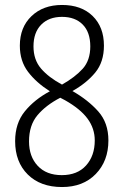

<svg xmlns="http://www.w3.org/2000/svg" viewBox="-20 -744 499 774"><path d="M230 -724Q308 -724 353.5 -679.5Q399 -635 399 -560Q399 -494 364 -451.5Q329 -409 272 -377Q335 -341 376 -295Q417 -249 417 -178Q417 -95 366 -42.5Q315 10 230 10Q143 10 92 -40.5Q41 -91 41 -175Q41 -247 80 -295Q119 -343 181 -376Q126 -411 93 -454.5Q60 -498 60 -560Q60 -634 107 -679Q154 -724 230 -724ZM230 -676Q177 -676 146 -644.5Q115 -613 115 -557Q115 -503 145.5 -467.5Q176 -432 230 -403Q283 -433 313.5 -467Q344 -501 344 -557Q344 -614 313.5 -645Q283 -676 230 -676ZM97 -174Q97 -113 132 -75.5Q167 -38 229 -38Q292 -38 327 -77Q362 -116 362 -178Q362 -226 333 -265.5Q304 -305 242 -340L223 -350Q165 -320 131 -279.5Q97 -239 97 -174Z"/></svg>

Font: Noto Sans Condensed Light
Style: Regular
Weight: 300
Width: 3
Designer: Monotype Design Team
Foundry: Monotype Imaging Inc.
Version: Version 2.013; ttfautohint (v1.8.4.7-5d5b)